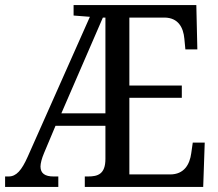

<svg xmlns="http://www.w3.org/2000/svg" viewBox="-21 -734 858 754"><path d="M-1 0H208V-41H189C156 -41 138 -53 138 -80C138 -92 143 -112 152 -133L197 -240H393V-110C393 -50 363 -41 325 -41H312V0H777L783 -174H736L730 -132C724 -88 702 -49 647 -49H487V-350H693V-398H487V-665H626C679 -664 699 -626 703 -582L707 -540H754L750 -714H268V-673L332 -668L88 -119C64 -65 43 -41 13 -41H-1ZM220 -289 383 -665H393V-289Z"/></svg>

Font: Noto Serif Tamil Condensed
Style: Italic
Weight: 400
Width: 3
Italic angle: -12°
Designer: Indian Type Foundry, Tom Grace, and the Monotype Design Team
Foundry: Monotype Imaging Inc.
Version: Version 2.003